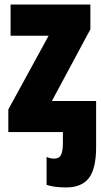

<svg xmlns="http://www.w3.org/2000/svg" viewBox="-20 -573 437 833"><path d="M372.1 -553.2V-445.8L205.1 -134.8H397V64.9Q397 159.2 365.5 199.7Q334 240.2 267.1 240.2Q238.8 240.2 217.5 237.1Q196.3 233.9 182.1 229V107.9Q198.2 115.2 214.8 115.2Q236.8 115.2 244.9 98.9Q252.9 82.5 252.9 44.9V0H16.1V-98.1L190.9 -418H25.9V-553.2Z"/></svg>

Font: Open Sans Condensed ExtraBold
Style: Regular
Weight: 800
Width: 3
Designer: Monotype Design Team
Foundry: Monotype Imaging Inc.
Version: Version 3.000; ttfautohint (v1.8.4)